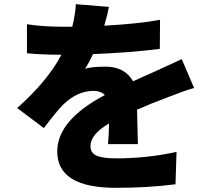

<svg xmlns="http://www.w3.org/2000/svg" viewBox="-20 -839 1040 919"><path d="M497 -149Q501 -193 502 -248Q413 -196 413 -140Q413 -108 440 -95Q468 -81 537 -81Q683 -81 825 -112L820 43Q690 60 534 60Q254 60 254 -114Q254 -264 482 -384Q462 -404 428 -404Q350 -404 282 -338Q248 -303 190 -226L62 -322Q207 -450 274 -577Q182 -577 109 -584V-723Q183 -711 287 -711H326Q341 -773 343 -819L501 -806Q494 -765 479 -716Q642 -725 746 -744L745 -605Q603 -587 425 -580Q407 -540 387 -510Q420 -520 485 -520Q577 -520 617 -450Q640 -461 672 -475L724 -498Q782 -524 850 -556L909 -418Q860 -404 774 -370Q706 -345 636 -314L640 -149Z"/></svg>

Font: KaiGen Gothic KR Heavy
Style: Heavy
Weight: 900
Designer: Ryoko NISHIZUKA  (kana & ideographs); Paul D. Hunt (Latin, Greek & Cyrillic); Wenlong ZHANG  (bopomofo); Sandoll Communi
Foundry: Adobe Systems Incorporated
Version: Version 1.002 March 28, 2018